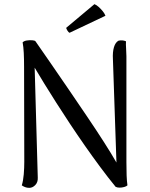

<svg xmlns="http://www.w3.org/2000/svg" viewBox="-20 -894 722 925"><path d="M121 11Q110 11 101 7.5Q92 4 85 -1Q92 -24 94.5 -54.5Q97 -85 97 -114L96 -572Q96 -609 94.5 -639Q93 -669 89 -690Q96 -697 109.5 -699Q123 -701 135.5 -700Q148 -699 151 -695Q183 -649 224.5 -589Q266 -529 311 -463Q356 -397 400 -332Q444 -267 480.5 -210Q517 -153 541 -111L524 -609Q522 -643 529 -666.5Q536 -690 551 -698Q559 -700 568.5 -699.5Q578 -699 587 -695Q586 -681 587.5 -660.5Q589 -640 589 -623V-113Q589 -76 590 -49Q591 -22 594 -1Q589 4 578 7Q567 10 556 10Q545 10 537 6Q501 -38 463.5 -88.5Q426 -139 389 -192Q352 -245 317.5 -297Q283 -349 251.5 -398.5Q220 -448 193.5 -491Q167 -534 147 -568L162 -38Q163 -16 150 -2.5Q137 11 121 11ZM488 -818 315 -736Q310 -738 304.5 -747Q299 -756 299 -760L435 -874Q445 -870 455.5 -860.5Q466 -851 475 -840Q484 -829 488 -818Z"/></svg>

Font: Arima
Style: Regular
Weight: 400
Designer: Joana Correia and Natanael Gama
Foundry: NDISCOVER
Version: Version 1.101;gftools[0.9.23]